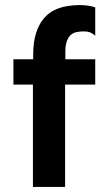

<svg xmlns="http://www.w3.org/2000/svg" viewBox="-20 -738 429 758"><path d="M110 0V-404H33V-504H111V-520Q111 -571 122 -606Q133 -641 151.5 -663.5Q170 -686 193.5 -697.5Q217 -709 243 -713.5Q269 -718 295 -718Q311 -718 328 -715.5Q345 -713 356 -709V-597Q347 -605 337 -609.5Q327 -614 310 -614Q296 -614 283 -611.5Q270 -609 260 -600.5Q250 -592 244 -576Q238 -560 238 -534V-504H356V-404H237V0Z"/></svg>

Font: Maven Pro SemiBold
Style: Regular
Weight: 600
Designer: Joe Prince
Foundry: Joe Prince
Version: Version 2.103